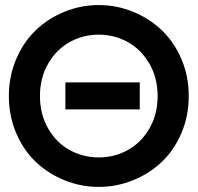

<svg xmlns="http://www.w3.org/2000/svg" viewBox="-20 -730 782 760"><path d="M371.1 9.8Q300.8 9.8 236.3 -16.1Q171.9 -42 122.8 -88.1Q73.7 -134.3 44.4 -202.4Q15.1 -270.5 15.1 -350.1Q15.1 -428.7 44.4 -496.8Q73.7 -564.9 122.6 -611.3Q171.4 -657.7 236.1 -683.8Q300.8 -710 371.1 -710Q440.9 -710 505.6 -683.8Q570.3 -657.7 619.4 -611.3Q668.5 -564.9 697.8 -496.8Q727.1 -428.7 727.1 -350.1Q727.1 -270.5 697.8 -202.4Q668.5 -134.3 619.4 -88.1Q570.3 -42 505.6 -16.1Q440.9 9.8 371.1 9.8ZM138.2 -350.1Q138.2 -277.3 170.7 -221.2Q203.1 -165 255.9 -136Q308.6 -106.9 371.1 -106.9Q433.1 -106.9 485.8 -136Q538.6 -165 571.3 -221.2Q604 -277.3 604 -350.1Q604 -421.9 571.3 -478Q538.6 -534.2 485.8 -563.5Q433.1 -592.8 371.1 -592.8Q308.6 -592.8 255.9 -563.5Q203.1 -534.2 170.7 -478Q138.2 -421.9 138.2 -350.1ZM238.8 -296.9V-403.8H533.2V-296.9Z"/></svg>

Font: Cakra Normal
Style: Regular
Weight: 400
Designer: Lucia Kollert, Vojtech Kollert
Foundry: OoM Type
Version: Version 1.000;Glyphs 3.1.1 (3148)